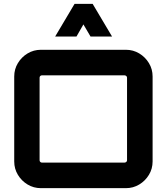

<svg xmlns="http://www.w3.org/2000/svg" viewBox="-20 -979 868 999"><path d="M193 0Q155 0 123.5 -19Q92 -38 73 -69.5Q54 -101 54 -139V-581Q54 -619 73 -650.5Q92 -682 123.5 -701Q155 -720 193 -720H635Q673 -720 704.5 -701Q736 -682 755 -650.5Q774 -619 774 -581V-139Q774 -101 755 -69.5Q736 -38 704.5 -19Q673 0 635 0ZM198 -133H628Q633 -133 637 -136.5Q641 -140 641 -145V-575Q641 -580 637 -583.5Q633 -587 628 -587H198Q193 -587 189.5 -583.5Q186 -580 186 -575V-145Q186 -140 189.5 -136.5Q193 -133 198 -133ZM267 -789 368 -959H462L563 -789H451L414 -852L378 -789Z"/></svg>

Font: Orbitron
Style: Bold
Weight: 700
Designer: Matt McInerney
Foundry: The League of Moveable Type
Version: Version 2.001